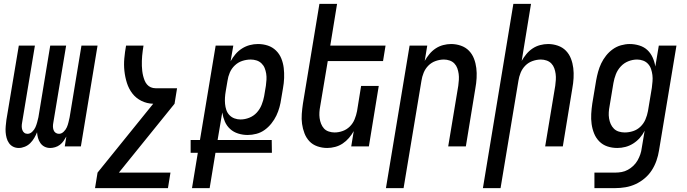

<svg xmlns="http://www.w3.org/2000/svg" viewBox="-20 -755 3540 990"><path d="M239 8Q223 8 210 1.5Q197 -5 188.5 -17Q180 -29 176 -43.5Q172 -58 171 -73Q165 -58 156.5 -43.5Q148 -29 136 -17Q124 -5 108 1.5Q92 8 77 8Q61 8 48 1.5Q35 -5 26.5 -17Q18 -29 14 -44Q10 -59 9 -74Q8 -89 9.5 -105Q11 -121 13 -137L77 -520H160L94 -123Q92 -113 92 -103.5Q92 -94 95 -85Q98 -76 105 -70.5Q112 -65 122 -65Q135 -65 146 -75.5Q157 -86 162.5 -98.5Q168 -111 171.5 -124Q175 -137 178 -150L239 -520H321L255 -123Q253 -113 253 -103.5Q253 -94 256 -85Q259 -76 266.5 -70.5Q274 -65 284 -65Q297 -65 308 -75.5Q319 -86 324.5 -98.5Q330 -111 333 -124Q336 -137 339 -150L400 -520H483L397 0H314L322 -51Q316 -40 308 -28.5Q300 -17 289 -8.5Q278 0 264.5 4Q251 8 239 8Z M846 215H470L483 135L770 -220Q737 -221 709 -235Q681 -249 662.5 -273Q644 -297 634.5 -327Q625 -357 621.5 -389Q618 -421 621 -454Q624 -487 630 -520H720Q718 -507 716 -493.5Q714 -480 713 -467Q712 -454 711.5 -441Q711 -428 711.5 -415Q712 -402 713.5 -389Q715 -376 718 -364Q721 -352 725.5 -340.5Q730 -329 738 -319.5Q746 -310 757.5 -305Q769 -300 782 -300H893L880 -220L593 135H859Z M970 215 1000 33H963V-33H1011L1092 -520H1183L1169 -439Q1180 -459 1194.5 -476Q1209 -493 1228 -505Q1247 -517 1268 -522.5Q1289 -528 1310 -528Q1337 -528 1361 -520Q1385 -512 1403 -494.5Q1421 -477 1430.5 -453.5Q1440 -430 1443 -404.5Q1446 -379 1445 -352.5Q1444 -326 1439 -299L1430 -246Q1427 -224 1421 -202Q1415 -180 1405 -159Q1395 -138 1379.5 -118.5Q1364 -99 1344.5 -85Q1325 -71 1302 -65Q1279 -59 1257 -59Q1232 -59 1208 -66.5Q1184 -74 1166.5 -90Q1149 -106 1139.5 -128Q1130 -150 1126 -175L1102 -33H1381L1382 33H1091L1061 215ZM1220 -139Q1243 -139 1265.5 -148Q1288 -157 1304 -174.5Q1320 -192 1329 -214.5Q1338 -237 1342 -259L1351 -313Q1353 -328 1354 -344Q1355 -360 1352.5 -375.5Q1350 -391 1344.5 -404.5Q1339 -418 1328 -428.5Q1317 -439 1302.5 -443.5Q1288 -448 1273 -448Q1251 -448 1229.5 -441Q1208 -434 1191 -418Q1174 -402 1165 -381Q1156 -360 1153 -338L1144 -285Q1141 -268 1140 -251.5Q1139 -235 1140.5 -219Q1142 -203 1147 -188Q1152 -173 1163 -161.5Q1174 -150 1189 -144.5Q1204 -139 1220 -139Z M1667 8Q1641 8 1616.5 -0.5Q1592 -9 1575.5 -26.5Q1559 -44 1550 -67.5Q1541 -91 1537.5 -116Q1534 -141 1536 -167.5Q1538 -194 1542 -221L1627 -735H1718L1683 -520H1968L1955 -440H1670L1631 -207Q1628 -192 1627 -176.5Q1626 -161 1628 -146Q1630 -131 1635.5 -117Q1641 -103 1650.5 -92.5Q1660 -82 1675 -77Q1690 -72 1705 -72Q1726 -72 1747 -79.5Q1768 -87 1784 -103Q1800 -119 1808.5 -140Q1817 -161 1821 -182L1842 -312H1933L1882 0H1791L1804 -79Q1794 -61 1779.5 -44Q1765 -27 1747 -15Q1729 -3 1708 2.5Q1687 8 1667 8Z M1970 215 2092 -520H2183L2170 -441Q2180 -459 2194 -476Q2208 -493 2226 -505Q2244 -517 2265 -522.5Q2286 -528 2306 -528Q2332 -528 2356.5 -519.5Q2381 -511 2398 -493.5Q2415 -476 2424 -452.5Q2433 -429 2436 -404Q2439 -379 2437.5 -352.5Q2436 -326 2431 -299L2382 0H2291L2343 -313Q2345 -328 2346 -343.5Q2347 -359 2345 -374Q2343 -389 2338 -403Q2333 -417 2323 -427.5Q2313 -438 2298.5 -443Q2284 -448 2269 -448Q2248 -448 2226.5 -440.5Q2205 -433 2189 -417Q2173 -401 2164.5 -380Q2156 -359 2153 -338L2061 215Z M2470 215 2627 -735H2718L2670 -441Q2680 -459 2694 -476Q2708 -493 2726 -505Q2744 -517 2765 -522.5Q2786 -528 2806 -528Q2832 -528 2856.5 -519.5Q2881 -511 2898 -493.5Q2915 -476 2924 -452.5Q2933 -429 2936 -404Q2939 -379 2937.5 -352.5Q2936 -326 2931 -299L2882 0H2791L2843 -313Q2845 -328 2846 -343.5Q2847 -359 2845 -374Q2843 -389 2838 -403Q2833 -417 2823 -427.5Q2813 -438 2798.5 -443Q2784 -448 2769 -448Q2748 -448 2726.5 -440.5Q2705 -433 2689 -417Q2673 -401 2664.5 -380Q2656 -359 2653 -338L2561 215Z M3045 215V135H3152Q3169 135 3185.5 132Q3202 129 3217.5 120.5Q3233 112 3246 99.5Q3259 87 3267.5 72Q3276 57 3281.5 41Q3287 25 3289 8L3304 -81Q3294 -61 3279 -44Q3264 -27 3245 -15Q3226 -3 3205 2.5Q3184 8 3163 8Q3136 8 3112 0Q3088 -8 3070.5 -25.5Q3053 -43 3043.5 -66.5Q3034 -90 3030.5 -115.5Q3027 -141 3028.5 -167.5Q3030 -194 3034 -221L3054 -341Q3058 -363 3064 -385Q3070 -407 3080 -428Q3090 -449 3105 -468Q3120 -487 3139.5 -501Q3159 -515 3182 -521.5Q3205 -528 3227 -528Q3252 -528 3276.5 -520.5Q3301 -513 3318 -497Q3335 -481 3345 -459Q3355 -437 3359 -412L3377 -520H3468L3378 21Q3374 47 3365 73Q3356 99 3341 122.5Q3326 146 3304 164.5Q3282 183 3257 194.5Q3232 206 3205 210.5Q3178 215 3152 215ZM3201 -72Q3223 -72 3244.5 -79Q3266 -86 3282.5 -102Q3299 -118 3308 -139Q3317 -160 3321 -182L3341 -302Q3343 -318 3344.5 -335Q3346 -352 3344 -368Q3342 -384 3337 -399Q3332 -414 3321.5 -425.5Q3311 -437 3296 -442.5Q3281 -448 3265 -448Q3242 -448 3219.5 -439Q3197 -430 3180.5 -412Q3164 -394 3155.5 -372Q3147 -350 3143 -327L3123 -207Q3120 -192 3119 -176Q3118 -160 3120.5 -144.5Q3123 -129 3129 -115.5Q3135 -102 3145.5 -91.5Q3156 -81 3171 -76.5Q3186 -72 3201 -72Z"/></svg>

Font: Iosevka Term Curly Md Obl
Style: Regular
Weight: 500
Italic angle: -9°
Designer: Belleve Invis
Foundry: Belleve Invis
Version: Version 32.3.0